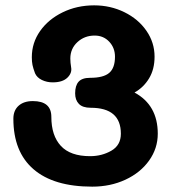

<svg xmlns="http://www.w3.org/2000/svg" viewBox="-20 -702 640 718"><path d="M570 -202Q570 -147 537.5 -101.5Q505 -56 449 -30Q393 -4 325 -4Q181 -4 105.5 -69Q30 -134 30 -258Q30 -289 49.5 -306.5Q69 -324 103 -324Q172 -324 172 -265Q172 -195 207.5 -156.5Q243 -118 317 -118Q361 -118 396.5 -138.5Q432 -159 432 -202Q432 -299 319 -299Q289 -299 275 -313.5Q261 -328 261 -353Q261 -382 274 -396.5Q287 -411 317 -411Q367 -411 388.5 -429.5Q410 -448 410 -490Q410 -523 388.5 -546Q367 -569 334 -569Q296 -569 269.5 -544.5Q243 -520 243 -483Q243 -468 246 -450Q250 -429 232 -411.5Q214 -394 177 -394Q155 -394 136.5 -403Q118 -412 111 -428Q104 -447 101.5 -459Q99 -471 99 -488Q99 -542 130 -586Q161 -630 214.5 -656Q268 -682 332 -682Q393 -682 445 -656.5Q497 -631 527.5 -587Q558 -543 558 -490Q558 -443 537.5 -409Q517 -375 483 -356Q570 -309 570 -202Z"/></svg>

Font: Mali
Style: Bold
Weight: 700
Designer: Kitiyaporn Chalermlarp | Katatrad Aksorn Co.,Ltd.
Foundry: Cadson Demak Co.,Ltd.
Version: Version 1.000; ttfautohint (v1.6)